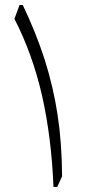

<svg xmlns="http://www.w3.org/2000/svg" viewBox="-20 -734 335 754"><path d="M69.5 -714.3H56.7L36.7 -660C83.8 -568.6 120 -468.1 145.2 -358.1C170 -248.1 184.8 -128.6 190 0H204.8L223.8 -41.4C223.3 -127.6 217.6 -208.1 206.2 -282.9C194.8 -357.6 177.6 -430.5 155.2 -501C132.4 -571 103.8 -642.4 69.5 -714.3Z"/></svg>

Font: Pinar Light
Style: Regular
Weight: 300
Designer: Amin Abedi
Version: Version 2.00;September 9, 2021;FontCreator 13.0.0.2683 64-bi